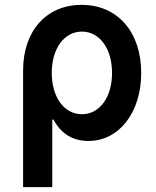

<svg xmlns="http://www.w3.org/2000/svg" viewBox="-20 -570 640 790"><path d="M344 10C470 10 561 -107 561 -270C561 -438 464 -550 316 -550C170 -550 75 -442 75 -280V200H195V-78H200C231 -20 279 10 344 10ZM193 -270C193 -370 244 -440 317 -440C390 -440 441 -370 441 -270C441 -170 390 -100 317 -100C244 -100 193 -170 193 -270Z"/></svg>

Font: CommitMono
Style: 700Regular
Weight: 700
Monospace: yes
Designer: Eigil Nikolajsen
Foundry: Eigil Nikolajsen
Version: Version 1.143